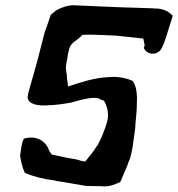

<svg xmlns="http://www.w3.org/2000/svg" viewBox="-20 -701 665 717"><path d="M83 -338C85 -309 129 -305 160 -308C184 -308 219 -313 246 -318C293 -332 335 -341 351 -332C356 -330 358 -328 363 -326H368C377 -309 387 -286 382 -255C377 -232 370 -216 362 -195C355 -181 349 -166 342 -155H341C329 -133 314 -119 299 -98C298 -98 294 -98 291 -99H290C285 -99 271 -105 258 -107C230 -111 202 -118 173 -124C168 -131 163 -138 160 -147V-148C147 -175 114 -197 69 -183C60 -165 59 -144 56 -126L55 -121C58 -97 64 -75 72 -57L74 -55C107 -41 144 -32 184 -27H185C185 -27 187 -26 191 -25C222 -21 267 -12 299 -7H300C315 -6 330 -6 344 -6C352 -6 359 -6 367 -5H368C389 -4 411 -13 426 -20H428L433 -29C438 -44 447 -62 454 -79C458 -91 462 -101 467 -113V-114C470 -124 472 -136 475 -151L485 -222L486 -241C488 -264 491 -288 491 -310C493 -343 491 -379 475 -399C456 -408 435 -412 411 -414L383 -413C328 -410 277 -392 234 -378C233 -388 232 -398 230 -410C230 -433 223 -439 228 -465C231 -477 232 -488 234 -501C235 -506 237 -511 238 -517C245 -545 267 -547 288 -571C329 -573 374 -569 413 -568L515 -557C517 -550 518 -542 520 -534C520 -532 520 -528 518 -525L517 -523C525 -496 572 -489 586 -526C592 -537 596 -550 601 -565L625 -642C613 -656 593 -667 569 -669C563 -669 558 -669 551 -670H550L425 -674C370 -676 317 -679 262 -681C235 -684 206 -671 189 -662L169 -645V-644C162 -622 154 -600 146 -578V-577C129 -510 112 -443 92 -377L88 -362C86 -358 86 -354 85 -350Z"/></svg>

Font: Vapor
Style: SbdObl
Weight: 600
Foundry: Cannot Into Space Fonts
Version: Version 0.179